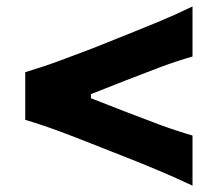

<svg xmlns="http://www.w3.org/2000/svg" viewBox="-20 -634 678 598"><path d="M579.6 -55.7Q523.9 -82 470.9 -104.2Q418 -126.5 371.6 -144.5L265.1 -186.5Q219.7 -204.6 167 -224.4Q114.3 -244.1 58.6 -260.7V-409.2Q114.3 -425.8 167 -445.3Q219.7 -464.8 265.6 -482.4L372.1 -524.9Q418.5 -543.5 471.2 -565.2Q523.9 -586.9 579.6 -613.8V-458Q528.8 -443.4 477.3 -424.1Q425.8 -404.8 373.5 -384.3L263.2 -340.8V-328.1L373 -285.2Q424.8 -265.1 476.8 -245.8Q528.8 -226.6 579.6 -211.9Z"/></svg>

Font: Pinar-DS3-FD Bold
Style: Regular
Weight: 700
Designer: Amin Abedi
Version: Version 3.000